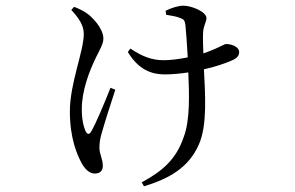

<svg xmlns="http://www.w3.org/2000/svg" viewBox="-20 -578 1040 676"><path d="M231 -543C257 -515 275 -489 275 -459C275 -397 226 -285 226 -186C226 -91 251 -33 270 1C282 20 296 33 314 33C331 33 342 24 342 7C342 -20 330 -34 330 -58C330 -76 333 -92 338 -109C346 -138 369 -211 386 -262L369 -269C349 -218 316 -139 301 -115C295 -104 288 -104 282 -115C274 -132 268 -157 268 -194C268 -259 294 -327 319 -378C331 -402 344 -424 344 -442C344 -478 305 -518 286 -531C273 -540 261 -546 241 -554ZM565 -526C583 -523 603 -520 616 -514C627 -510 631 -506 633 -488C635 -466 639 -418 641 -376C611 -370 581 -366 556 -366C515 -366 481 -379 439 -407L430 -395C468 -332 514 -316 560 -316C587 -316 616 -319 643 -323C646 -249 650 -157 627 -96C600 -16 551 25 479 64L487 78C575 51 644 13 680 -69C711 -137 702 -253 698 -334C740 -343 775 -356 796 -365C815 -373 822 -382 822 -395C822 -413 796 -423 776 -423C771 -423 763 -417 735 -405C724 -400 710 -395 696 -390C695 -418 694 -444 695 -462C696 -488 707 -501 707 -514C707 -536 656 -558 625 -558C609 -558 582 -550 563 -540Z"/></svg>

Font: Noto Serif CJK KR
Style: Regular
Weight: 400
Designer: Ryoko NISHIZUKA 西塚涼子 (kana & ideographs); Frank Grießhammer (Latin, Greek & Cyrillic); Wenlong ZHANG 张文龙 (bopomofo); San
Foundry: Adobe
Version: Version 2.001;hotconv 1.1.0;makeotfexe 2.6.0